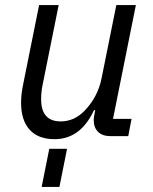

<svg xmlns="http://www.w3.org/2000/svg" viewBox="-20 -536 602 756"><path d="M195 12Q130 12 96.5 -25.5Q63 -63 63 -131Q63 -163 70 -198L134 -516H211L147 -198Q142 -173 142 -145Q142 -58 219 -58Q272 -58 312 -99Q365 -153 380 -228L438 -516H515L425 -68H498L485 0H415Q383 0 366 -17Q349 -34 349 -63Q349 -73 353 -92L355 -102H350Q297 12 195 12ZM144 200 174 50H244L214 200Z"/></svg>

Font: Aneliza
Style: Italic
Weight: 400
Italic angle: -11.31°
Designer: Mike Abbink, Paul van der Laan, Pieter van Rosmalen
Foundry: Bold Monday
Version: Version 3.0